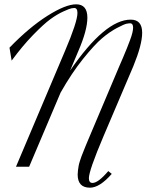

<svg xmlns="http://www.w3.org/2000/svg" viewBox="-20 -773 680 890"><path d="M396 -142 533 -466Q538 -477 550.5 -506.5Q563 -536 568.5 -550Q574 -564 582 -585Q590 -606 593.5 -620.5Q597 -635 597 -645Q597 -665 583 -665Q577 -665 566.5 -663Q556 -661 522.5 -643.5Q489 -626 453.5 -596Q418 -566 365 -500Q312 -434 261 -344L115 0H54L281 -536Q339 -672 339 -713Q339 -736 324 -736Q320 -736 311.5 -734.5Q303 -733 274 -720Q245 -707 213.5 -684Q182 -661 133 -610.5Q84 -560 34 -492L24 -552Q115 -646 199.5 -699.5Q284 -753 333 -753Q385 -753 385 -691Q385 -633 343 -536L305 -446Q467 -682 586 -682Q639 -682 639 -621Q639 -566 598 -466L460 -142Q392 18 392 53Q392 75 409 75Q435 75 482 20L498 33Q442 97 397 97Q340 97 340 36Q340 27 341.5 16Q343 5 344.5 -4Q346 -13 350.5 -27Q355 -41 358 -49Q361 -57 367.5 -73Q374 -89 376.5 -95.5Q379 -102 386.5 -119.5Q394 -137 396 -142Z"/></svg>

Font: Dynalight
Style: Regular
Weight: 400
Designer: Astigmatic (AOETI)
Foundry: Astigmatic (AOETI)
Version: Version 1.000